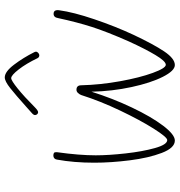

<svg xmlns="http://www.w3.org/2000/svg" viewBox="6 -763 754 806"><g transform="rotate(-90 383.0 -360.0)"><path d="M103 -341Q103 -427 116 -498Q117 -505 121.5 -509Q126 -513 133 -513Q141 -513 144.5 -510Q148 -507 147 -497Q134 -404 134 -335Q134 -281 142 -209.5Q150 -138 164.5 -86.5Q179 -35 198 -35Q210 -35 246 -92Q282 -149 322 -233Q362 -317 387 -396Q390 -404 396 -410Q402 -416 409 -416Q428 -416 428 -396Q430 -316 445 -233Q460 -150 480 -95.5Q500 -41 514 -41Q529 -41 555 -84.5Q581 -128 612 -196Q653 -289 673 -351.5Q693 -414 710 -493Q713 -512 728 -512Q746 -512 743 -489Q735 -429 705 -340.5Q675 -252 640 -177Q600 -92 570 -47.5Q540 -3 513 -3Q489 -3 463.5 -53.5Q438 -104 420.5 -185Q403 -266 401 -353Q373 -264 334.5 -183Q296 -102 258.5 -52.5Q221 -3 196 -3Q165 -3 144 -58Q123 -113 113 -192Q103 -271 103 -341ZM542 -579Q519 -627 494.5 -658.5Q470 -690 458 -690Q448 -690 414 -662.5Q380 -635 337 -592Q322 -577 315 -577Q310 -577 306.5 -581Q303 -585 303 -590Q303 -596 311 -603L339 -628Q387 -671 416 -694Q445 -717 461 -717Q485 -717 514.5 -678Q544 -639 567 -593Q569 -589 569 -586Q569 -581 564 -576.5Q559 -572 554 -572Q546 -572 542 -579Z"/></g></svg>

Font: Mali ExtraLight
Style: Italic
Weight: 275
Italic angle: -10°
Version: Version 1.000; ttfautohint (v1.6)